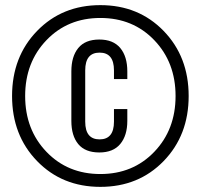

<svg xmlns="http://www.w3.org/2000/svg" viewBox="-20 -724 782 748"><path d="M124.5 -603.5Q222 -704 371 -704Q520 -704 617.5 -603.5Q715 -503 715 -350Q715 -197 617.5 -96.5Q520 4 371 4Q222 4 124.5 -96.5Q27 -197 27 -350Q27 -503 124.5 -603.5ZM581 -567.5Q498 -654 371 -654Q244 -654 161 -567.5Q78 -481 78 -350Q78 -219 161 -132.5Q244 -46 371 -46Q498 -46 581 -132.5Q664 -219 664 -350Q664 -481 581 -567.5ZM367 -570Q421 -570 448.5 -537Q476 -504 476 -446V-416H424V-450Q424 -519 368 -519Q312 -519 312 -450V-250Q312 -181 368 -181Q424 -181 424 -250V-299H476V-253Q476 -196 448.5 -163Q421 -130 367 -130Q312 -130 285 -162.5Q258 -195 258 -253V-446Q258 -504 285 -537Q312 -570 367 -570Z"/></svg>

Font: TypoPRO Bebas Neue
Style: Regular
Weight: 400
Designer: Ryoichi Tsunekawa
Foundry: Ryoichi Tsunekawa
Version: Version 001.003